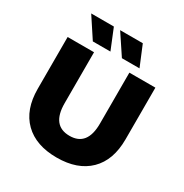

<svg xmlns="http://www.w3.org/2000/svg" viewBox="-205 -1071 1197 1247"><g transform="rotate(30 393.0 -447.5)"><path d="M64 -312V-700H262V-318Q262 -150 395 -150Q527 -150 527 -318V-700H722V-312Q722 -156 635.5 -71Q549 14 393 14Q237 14 150.5 -71Q64 -156 64 -312ZM120 -909H290L352 -757H220ZM337 -909H507L570 -757H438Z"/></g></svg>

Font: Idrija
Style: Regular
Weight: 800
Designer: Julieta Ulanovsky
Foundry: Julieta Ulanovsky
Version: Version 7.200